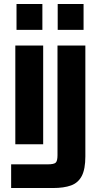

<svg xmlns="http://www.w3.org/2000/svg" viewBox="-20 -725 485 965"><path d="M63 -575V-705H193V-575ZM270 -575V-705H400V-575ZM36 220V101H219Q251 101 260 92.5Q269 84 269 55V-496H409V61Q409 125 391 159.5Q373 194 337 207Q301 220 247 220ZM57 0V-496H197V0Z"/></svg>

Font: Host Grotesk ExtraBold
Style: Regular
Weight: 800
Designer: Doğukan Karapınar
Foundry: Element Type
Version: Version 1.003; ttfautohint (v1.8.4.7-5d5b)